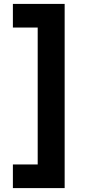

<svg xmlns="http://www.w3.org/2000/svg" viewBox="-20 -839 481 983"><path d="M311 124H46V3H173V-698H46V-819H311Z"/></svg>

Font: Application
Style: Bold
Weight: 700
Designer: Wei Huang
Foundry: Wei Huang
Version: Version 0.012